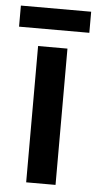

<svg xmlns="http://www.w3.org/2000/svg" viewBox="-69 -730 383 762"><g transform="rotate(5 123.0 -348.5)"><path d="M182 0H65V-543H182ZM263 -697V-613H-17V-697Z"/></g></svg>

Font: Noto Sans Khmer UI Condensed SemiBold
Style: Regular
Weight: 600
Width: 3
Designer: Danh Hong and the Monotype Design Team
Foundry: Monotype Imaging Inc.
Version: Version 2.002; ttfautohint (v1.8.4.7-5d5b)